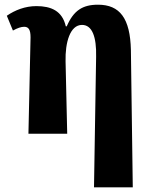

<svg xmlns="http://www.w3.org/2000/svg" viewBox="-20 -569 647 817"><path d="M380 228H545L537 -356C534 -491 490 -549 397 -549C331 -549 293 -524 264 -457H260C245 -523 197 -543 135 -543C87 -543 44 -526 9 -502L35 -439C55 -450 70 -455 83 -455C102 -455 110 -442 110 -410L101 0H266L259 -308C257 -388 278 -463 329 -463C372 -463 391 -413 389 -327Z"/></svg>

Font: Noto Serif Condensed ExtraBold
Style: Regular
Weight: 800
Width: 3
Designer: Monotype Design Team
Foundry: Monotype Imaging Inc.
Version: Version 2.013